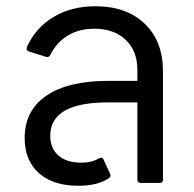

<svg xmlns="http://www.w3.org/2000/svg" viewBox="-20 -586 622 615"><path d="M502 -358V-11Q502 0 492 0H431Q420 0 420 -11V-258H326Q141 -258 141 -151Q141 -111 167 -88Q193 -65 240 -65Q275 -65 297 -79Q303 -81 304 -81Q309 -81 311 -76L332 -31Q334 -27 334 -24Q334 -20 330 -16Q294 9 231 9Q150 9 104.5 -31.5Q59 -72 59 -144Q59 -232 128.5 -279.5Q198 -327 327 -327H420V-362Q420 -423 382.5 -458.5Q345 -494 282 -494Q233 -494 197 -472Q161 -450 141 -410Q137 -401 127 -404L73 -421Q63 -424 66 -435Q93 -496 150.5 -531Q208 -566 286 -566Q385 -566 443.5 -510Q502 -454 502 -358Z"/></svg>

Font: LINE Seed Sans TH
Style: Regular
Weight: 400
Designer: Dalton Maag Ltd | Thai characters by Cadson Demak Co.,Ltd.
Foundry: Dalton Maag Ltd
Version: Version 1.002